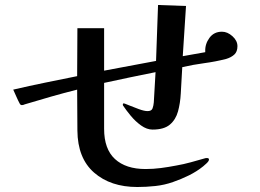

<svg xmlns="http://www.w3.org/2000/svg" viewBox="-20 -729 1040 769"><path d="M931 -544Q931 -522 918.5 -510.5Q906 -499 886 -493Q843 -482 798 -476Q753 -470 710 -460L704 -354Q702 -316 693 -283Q684 -250 660.5 -230Q637 -210 591 -210Q568 -210 545 -226.5Q522 -243 503.5 -265.5Q485 -288 473 -306Q472 -307 472 -310Q472 -315 476 -315Q478 -315 496 -307.5Q514 -300 536 -292Q558 -284 571 -284Q587 -284 591 -295Q595 -306 596 -319L603 -440Q551 -430 500 -419Q449 -408 397 -397V-213Q397 -132 440.5 -92Q484 -52 563 -52Q594 -52 624.5 -56Q655 -60 686 -66Q715 -71 744 -79Q773 -87 801 -95Q803 -96 809 -96Q817 -96 817 -90Q817 -84 807.5 -75Q798 -66 794 -63Q768 -42 736.5 -26.5Q705 -11 673 0Q639 12 602.5 16Q566 20 530 20Q423 20 357 -37.5Q291 -95 290 -206L289 -370Q237 -357 184.5 -342Q132 -327 79 -311Q77 -310 74 -309Q71 -308 68 -308Q62 -308 59 -314Q52 -327 45.5 -342Q39 -357 33 -370Q97 -385 161 -398Q225 -411 289 -424L290 -616H397V-446L605 -485L613 -709L725 -705L712 -504L802 -520V-524Q801 -553 819 -577.5Q837 -602 869 -602Q891 -602 911 -584Q931 -566 931 -544Z"/></svg>

Font: Kaisei Opti
Style: Bold
Weight: 700
Designer: Font-Kai, 金井和夫
Foundry: KAZUO KANAI
Version: Version 5.003